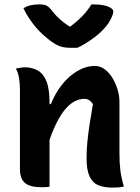

<svg xmlns="http://www.w3.org/2000/svg" viewBox="-20 -851 640 876"><path d="M545 0Q531 3 519 4Q507 5 493 5Q455 5 428.5 -6Q402 -17 388.5 -46.5Q375 -76 375 -129Q375 -168 379 -207.5Q383 -247 389.5 -288.5Q396 -330 404 -376Q396 -388 386.5 -394Q377 -400 365 -400Q341 -400 317.5 -387Q294 -374 271.5 -345Q249 -316 227.5 -268Q206 -220 186 -149V-376H212Q232 -426 263 -465Q294 -504 333 -527Q372 -550 413 -550Q437 -550 457 -535.5Q477 -521 492 -497Q507 -473 516 -444Q525 -415 525 -386Q525 -348 525 -309Q525 -270 525 -231.5Q525 -193 525 -154Q525 -108 529 -75Q533 -42 545 0ZM206 1Q199 2 192.5 2.5Q186 3 180 3Q174 3 167 3Q140 3 121 -2.5Q102 -8 91 -19Q80 -30 75.5 -45Q71 -60 71 -79Q71 -129 71 -175.5Q71 -222 71 -266.5Q71 -311 71 -354.5Q71 -398 71 -441Q71 -468 67 -494Q63 -520 52 -538Q60 -540 66.5 -541Q73 -542 80 -543Q87 -544 93 -544Q126 -544 152 -529.5Q178 -515 192 -480Q206 -445 206 -382Q206 -317 206 -249.5Q206 -182 206 -118.5Q206 -55 206 1ZM333 -633Q326 -633 319.5 -633Q313 -633 301 -633Q276 -633 257.5 -638.5Q239 -644 211 -664Q194 -677 176.5 -692.5Q159 -708 143.5 -726.5Q128 -745 113.5 -766.5Q99 -788 87 -813Q102 -823 120 -827Q138 -831 161 -831Q182 -831 194 -824.5Q206 -818 222 -796Q237 -777 258.5 -758.5Q280 -740 321 -715L266 -730H332L278 -713Q326 -747 354 -776Q382 -805 397 -831H403Q434 -831 454.5 -826.5Q475 -822 486 -814.5Q497 -807 497 -799Q497 -790 491.5 -776.5Q486 -763 474 -744Q462 -727 445.5 -710.5Q429 -694 409.5 -679.5Q390 -665 370.5 -653Q351 -641 333 -633Z"/></svg>

Font: Recursive Monospace Casual
Style: Bold
Weight: 700
Version: Version 1.047